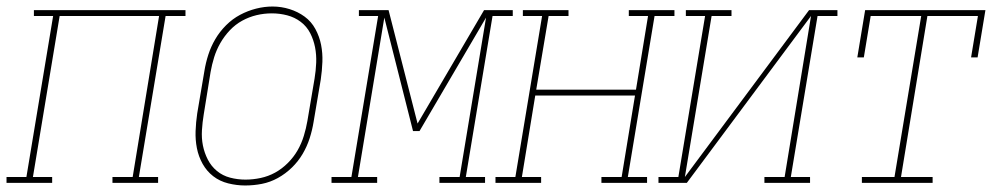

<svg xmlns="http://www.w3.org/2000/svg" viewBox="-57 -561 3077 589"><path d="M-37 0V-18H24L106 -512H47V-530H512V-512H451L369 -18H428V0H288V-18H350L431 -512H126L44 -18H103V0Z M695 8Q669 8 643 1.5Q617 -5 597 -20.5Q577 -36 564.5 -58.5Q552 -81 547 -106.5Q542 -132 543 -159Q544 -186 548 -213L570 -343Q574 -368 582 -393Q590 -418 603.5 -441Q617 -464 636.5 -483.5Q656 -503 679.5 -515.5Q703 -528 728.5 -534.5Q754 -541 779 -541Q806 -541 831.5 -533Q857 -525 877.5 -510Q898 -495 910.5 -472Q923 -449 928 -423.5Q933 -398 932 -371Q931 -344 927 -317L905 -187Q901 -162 893 -137Q885 -112 871.5 -89Q858 -66 838.5 -47Q819 -28 795.5 -15Q772 -2 746.5 3Q721 8 695 8ZM696 -10Q719 -10 742.5 -15Q766 -20 787 -31.5Q808 -43 826 -61Q844 -79 856 -100Q868 -121 875 -144Q882 -167 886 -190L908 -320Q912 -344 913 -368.5Q914 -393 909.5 -416Q905 -439 894.5 -459.5Q884 -480 865.5 -494Q847 -508 824 -514Q801 -520 777 -520Q753 -520 730 -514.5Q707 -509 686 -497.5Q665 -486 648 -468Q631 -450 619 -429Q607 -408 600 -385.5Q593 -363 589 -340L568 -210Q564 -186 562.5 -161.5Q561 -137 565.5 -114.5Q570 -92 580.5 -71.5Q591 -51 608.5 -36.5Q626 -22 649 -16Q672 -10 696 -10Z M960 0V-18H1021L1103 -512H1044V-530H1135L1224 -182L1428 -530H1516V-512H1454L1372 -18H1431V0H1291V-18H1353L1434 -507L1230 -159H1210L1122 -507L1041 -18H1100V0Z M1463 0V-18H1524L1606 -512H1547V-530H1687V-512H1626L1588 -286H1894L1931 -512H1872V-530H2012V-512H1951L1869 -18H1928V0H1788V-18H1850L1891 -268H1585L1544 -18H1603V0Z M1963 0V-18H2024L2106 -512H2047V-530H2187V-512H2126L2044 -18L2425 -530H2512V-512H2451L2369 -18H2428V0H2288V-18H2350L2431 -512L2050 0Z M2587 0V-18H2687L2769 -512H2614L2593 -385H2573L2597 -530H2966L2942 -385H2922L2943 -512H2788L2707 -18H2804V0Z"/></svg>

Font: Iosevka Slab Thin Oblique
Style: Regular
Weight: 100
Italic angle: -9°
Monospace: yes
Designer: Belleve Invis
Foundry: Belleve Invis
Version: Version 11.1.0; ttfautohint (v1.8.3)